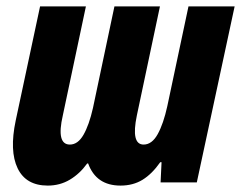

<svg xmlns="http://www.w3.org/2000/svg" viewBox="-20 -569 752 599"><path d="M129 10Q61 10 35 -44Q9 -98 29 -193L105 -549H248L176 -209Q155 -118 198 -118Q223 -118 240.5 -148.5Q258 -179 270 -232L337 -549H479L407 -209Q388 -118 428 -118Q454 -118 472 -150.5Q490 -183 502 -238L568 -549H712L594 0H481L484 -63H480Q454 -26 424.5 -8Q395 10 356 10Q280 10 255 -59H252Q229 -27 198 -8.5Q167 10 129 10Z"/></svg>

Font: Noto Sans ExtraCondensed ExtraBold
Style: Italic
Weight: 800
Width: 2
Italic angle: -12°
Designer: Monotype Design Team
Foundry: Monotype Imaging Inc.
Version: Version 2.013; ttfautohint (v1.8.4.7-5d5b)